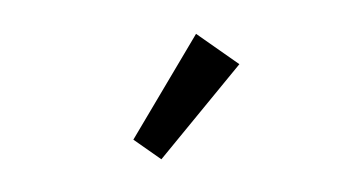

<svg xmlns="http://www.w3.org/2000/svg" viewBox="-41 -1055 837 446"><g transform="rotate(-10 377.5 -831.5)"><path d="M439 -967.8 525.9 -880.9 309.1 -694.8 252.9 -751Z"/></g></svg>

Font: Sinkin Sans 600 SemiBold
Style: Regular
Weight: 600
Designer: Keith Bates
Foundry: K-Type
Version: Sinkin Sans (version 1.0)  by Keith Bates   •   © 2014   www